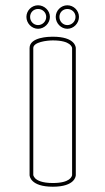

<svg xmlns="http://www.w3.org/2000/svg" viewBox="-20 -670 399 727"><path d="M266 -606C266 -589 252 -575 235 -575C218 -575 205 -589 205 -606C205 -623 218 -636 235 -636C252 -636 266 -623 266 -606ZM279 -606C279 -630 259 -650 235 -650C211 -650 191 -630 191 -606C191 -582 211 -561 235 -561C259 -561 279 -582 279 -606ZM155 -606C155 -589 141 -575 124 -575C107 -575 94 -589 94 -606C94 -623 107 -636 124 -636C141 -636 155 -623 155 -606ZM169 -606C169 -630 148 -650 124 -650C100 -650 80 -630 80 -606C80 -582 100 -561 124 -561C148 -561 169 -582 169 -606ZM253 -488V-7C252 -2 246 23 180 23C139 23 121 13 113 5C107 -2 106 -7 106 -7V-488C106 -511 158 -517 180 -517C249 -517 253 -490 253 -488ZM267 -7V-488C267 -491 265 -531 180 -531H178C167 -531 92 -530 92 -488V-7C92 -4 95 37 180 37C265 37 267 -4 267 -7Z"/></svg>

Font: Platiipus Light
Style: Light
Weight: 400
Version: Version 001.000